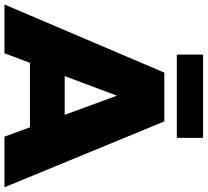

<svg xmlns="http://www.w3.org/2000/svg" viewBox="-62 -856 911 842"><g transform="rotate(90 393.0 -435.5)"><path d="M577.1 -871.1V-755.9H211.9V-871.1ZM571.8 0 530.8 -111.8H248L206.1 0H-7.8L291 -701.2H504.9L793.9 0ZM306.2 -264.2H476.1L392.1 -493.2Z"/></g></svg>

Font: Montserrat arm ExtraBold
Style: Regular
Weight: 800
Designer: Julieta Ulanovsky
Foundry: Julieta Ulanovsky
Version: Version 6.000;PS 006.000;hotconv 1.0.88;makeotf.lib2.5.64775